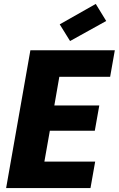

<svg xmlns="http://www.w3.org/2000/svg" viewBox="-20 -958 605 978"><path d="M564.9 -702.1 541 -566.9H282.2L256.8 -420.9H485.8L462.9 -292H233.9L206.1 -134.8H464.8L440.9 0H11.2L134.8 -702.1ZM467.8 -938 521 -851.1 336.9 -749 284.2 -834Z"/></svg>

Font: SVN-Poppins
Style: Bold Italic
Weight: 700
Italic angle: -10°
Designer: Ninad Kale (Devanagari), Jonny Pinhorn (Latin)
Foundry: Indian Type Foundry
Version: Version 3.002 2017